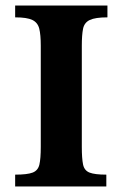

<svg xmlns="http://www.w3.org/2000/svg" viewBox="-20 -677 445 697"><path d="M366 0H35V-43Q79 -43 98.5 -50.5Q118 -58 123 -79.5Q128 -101 128 -144V-511Q128 -551 122.5 -573Q117 -595 97.5 -604.5Q78 -614 35 -614V-657H370V-614Q326 -614 306 -604.5Q286 -595 281.5 -572.5Q277 -550 277 -511V-144Q277 -102 281.5 -80Q286 -58 305 -50.5Q324 -43 366 -43Z"/></svg>

Font: STIX Two Text
Style: Bold
Weight: 700
Designer: Ross Mills, John Hudson & Paul Hanslow, Tiro Typeworks Ltd; with prior portions MicroPress Inc., and Coen Hoffman.
Foundry: Tiro Typeworks Ltd
Version: Version 2.13 b171